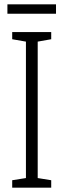

<svg xmlns="http://www.w3.org/2000/svg" viewBox="-20 -861 291 881"><path d="M215 0H36V-34L99 -44V-670L36 -681V-714H215V-681L153 -670V-44L215 -34ZM237 -841V-798H14V-841Z"/></svg>

Font: Noto Sans Khmer ExtraCondensed Light
Style: Regular
Weight: 300
Width: 2
Designer: Danh Hong and the Monotype Design Team
Foundry: Monotype Imaging Inc.
Version: Version 2.004; ttfautohint (v1.8.4.7-5d5b)